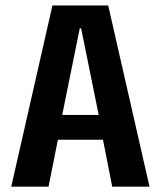

<svg xmlns="http://www.w3.org/2000/svg" viewBox="-20 -696 600 716"><path d="M22 0 175.5 -675.5H383.5L537.5 0H398.5L364 -175H196L161 0ZM212 -267.5H348L282.5 -590.5H277.5Z"/></svg>

Font: Anybody SemiBold
Style: Regular
Weight: 600
Designer: Tyler Finck
Foundry: Etcetera Type Company
Version: Version 1.010; ttfautohint (v1.8.3) -l 8 -r 50 -G 200 -x 14 